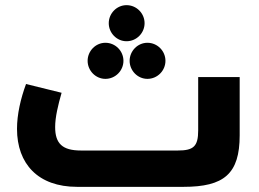

<svg xmlns="http://www.w3.org/2000/svg" viewBox="-20 -725 1006 745"><path d="M471 -565C510 -565 541 -597 541 -635C541 -673 510 -705 471 -705C433 -705 402 -673 402 -635C402 -597 433 -565 471 -565ZM389 -419C428 -419 459 -451 459 -489C459 -527 428 -559 389 -559C351 -559 320 -527 320 -489C320 -451 351 -419 389 -419ZM483 -489C483 -451 514 -419 552 -419C591 -419 622 -451 622 -489C622 -527 591 -559 552 -559C514 -559 483 -527 483 -489ZM749 -219C749 -157 731 -141 670 -141H294C222 -141 194 -168 194 -232C194 -270 205 -316 219 -365L81 -399C60 -342 46 -281 46 -225C46 -89 128 0 279 0H692C849 0 910 -50 910 -200V-426H749Z"/></svg>

Font: UULA Sans
Style: Bold
Weight: 700
Designer: Mohamed Gaber, Laura Garcia Mut
Foundry: Kief Type Foundry
Version: Version 3.006;hotconv 1.0.109;makeotfexe 2.5.65596